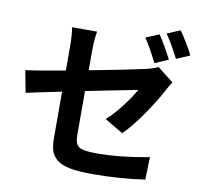

<svg xmlns="http://www.w3.org/2000/svg" viewBox="-96 -966 1191 1128"><g transform="rotate(10 500.0 -402.0)"><path d="M973 -727 893 -693Q846 -785 813 -830L892 -863Q937 -798 973 -727ZM853 -681 773 -646Q722 -746 694 -785L774 -818Q810 -765 853 -681ZM400 -655V-538Q604 -576 730 -604Q779 -616 801 -628L897 -553Q874 -518 865 -499Q828 -429 768 -343Q708 -257 658 -208L548 -273Q594 -314 638.5 -372.5Q683 -431 707 -475Q693 -472 650 -463.5Q607 -455 530.5 -440Q454 -425 400 -414V-149Q400 -100 424 -82.5Q448 -65 527 -65Q671 -65 843 -98L839 37Q687 59 528 59Q444 59 392 49Q340 39 313 16Q286 -7 277 -36.5Q268 -66 268 -114V-387Q101 -353 58 -343L33 -474Q99 -482 268 -513V-655Q268 -722 260 -770H409Q400 -716 400 -655Z"/></g></svg>

Font: Noto Sans Korean Bold
Style: Bold
Weight: 700
Designer: Ryoko NISHIZUKA  (kana & ideographs); Paul D. Hunt (Latin, Greek & Cyrillic); Wenlong ZHANG  (bopomofo); Sandoll Communi
Foundry: Adobe Systems Incorporated
Version: Version 1.000;PS 1;hotconv 1.0.78;makeotf.lib2.5.61930